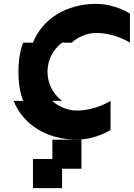

<svg xmlns="http://www.w3.org/2000/svg" viewBox="-20 -720 690 990"><path d="M150 -500H100C100 -500 75 -450 75 -350C75 -250 100 -200 100 -200H50C100 -75 225 0 375 0C475 0 550 -50 550 -50V-200C550 -200 475 -150 375 -150C325 -150 275 -175 250 -200H300C300 -200 225 -250 225 -350C225 -450 300 -500 300 -500H350C375 -525 425 -550 475 -550C575 -550 650 -500 650 -500V-650C650 -650 575 -700 475 -700C325 -700 200 -625 150 -500ZM150 250H300V150H400V0H250V100H150Z"/></svg>

Font: LS-VG5000 Bold Shifted
Style: Regular
Weight: 400
Designer: Justin Bihan, 2021
Foundry: Justin Bihan, 2021
Version: Version 1.000;Glyphs 3.1.2 (3151)